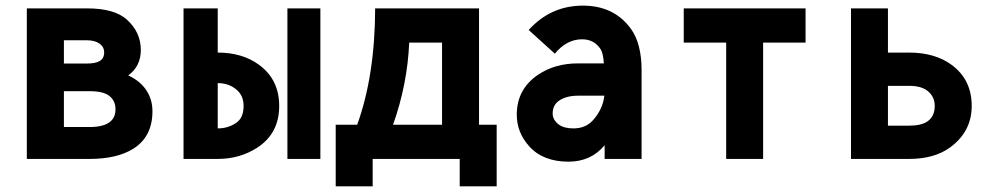

<svg xmlns="http://www.w3.org/2000/svg" viewBox="-20 -567 3556 685"><path d="M75.7 0V-537.1H290.5Q388.2 -537.1 432.6 -497.1Q482.4 -452.1 482.4 -388.7Q482.4 -330.6 437.5 -297.9Q480 -278.3 502 -245.1Q523.9 -212.4 523.9 -169.9Q523.9 -79.1 455.1 -36.1Q397 0 299.3 0ZM208 -241.7V-113.8H299.8Q347.2 -113.8 370.6 -130.9Q392.1 -146.5 392.1 -177.2Q392.1 -208 369.1 -225.6Q347.2 -241.7 299.8 -241.7ZM208 -423.3V-340.3H290Q320.3 -340.3 335.4 -349.1Q351.6 -358.4 351.6 -379.9Q351.6 -399.4 335.4 -411.1Q318.8 -423.3 290 -423.3Z M1123 0H1005.4V-537.1H1123ZM756.8 -108.9Q793.5 -108.9 822.3 -128.4Q849.1 -146.5 849.1 -189Q849.1 -226.6 822.8 -248Q795.4 -270.5 756.8 -270.5ZM634.8 0V-537.1H756.8V-379.4Q844.2 -379.4 903.3 -336.4Q976.1 -283.7 976.1 -189Q976.1 -90.8 897.5 -40Q835.4 0 757.3 0Z M1309.6 0V97.7H1177.7V-122.1H1254.4Q1317.9 -297.9 1318.4 -537.1H1689V-122.1H1752V97.7H1620.1V0ZM1382.3 -122.1H1557.1V-415H1439.9Q1433.6 -266.6 1382.3 -122.1Z M2269 0H2137.2V-48.8Q2088.4 9.8 2008.3 9.8Q1917.5 9.8 1868.2 -44.9Q1823.7 -94.2 1823.7 -157.7Q1823.7 -249.5 1900.4 -300.8Q1960.4 -340.8 2041.5 -340.8H2134.3Q2132.3 -377.4 2122.1 -392.6Q2099.1 -426.8 2056.6 -426.8Q2001.5 -426.8 1959.5 -375.5L1866.2 -460Q1944.8 -546.9 2059.6 -546.9Q2170.4 -546.9 2230.5 -464.8Q2269 -412.1 2269 -315.9ZM2136.2 -225.6H2043Q1998 -225.6 1972.2 -206.1Q1951.7 -190.4 1951.7 -162.1Q1951.7 -139.6 1973.1 -123Q1991.7 -108.9 2025.9 -108.9Q2068.8 -108.9 2094.7 -137.2Q2130.4 -176.3 2136.2 -225.6Z M2570.8 0V-415H2419.4V-537.1H2854V-415H2702.6V0Z M3147.9 -260.7V-118.7H3223.6Q3266.1 -118.7 3288.1 -133.3Q3314.9 -151.4 3314.9 -189Q3314.9 -222.7 3288.6 -243.2Q3266.1 -260.7 3223.6 -260.7ZM3016.1 0V-537.1H3147.9V-379.4H3223.1Q3314.9 -379.4 3374 -336.4Q3446.8 -283.7 3446.8 -189Q3446.8 -96.7 3368.2 -40Q3312.5 0 3223.1 0Z"/></svg>

Font: Consola Mono
Style: Bold
Weight: 700
Monospace: yes
Designer: Wojciech Kalinowski "wmk69" (wmk69@o2.pl)
Foundry: Wojciech Kalinowski "wmk69" (wmk69@o2.pl)
Version: Version 2.1.0